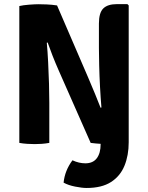

<svg xmlns="http://www.w3.org/2000/svg" viewBox="-20 -710 736 954"><path d="M340 86.5Q372.5 101.5 404 101.5Q442 101.5 461 76.2Q480 51 480 6.5V-22.5H619.5V-3Q619.5 62 598.5 113.5Q577.5 165 531.5 194.5Q485.5 224 410.5 224Q387.5 224 353.5 217.2Q319.5 210.5 296 197.5Q302 137.5 340 86.5ZM76 -680Q95 -684.5 125 -686.8Q155 -689 170.5 -689Q186 -689 211.8 -688Q237.5 -687 263.5 -683L223 -501L212.5 -497.5Q216.5 -455 219.2 -401.2Q222 -347.5 223.5 -294Q225 -240.5 225 -199V0Q205.5 3.5 186.5 4.8Q167.5 6 152.5 6Q138 6 116.5 4.8Q95 3.5 76 0ZM272.5 -358Q255.5 -396.5 241 -433.5Q226.5 -470.5 216.5 -499.5L140 -587.5L263.5 -683L417.5 -326Q436.5 -282 452.8 -242Q469 -202 480 -174L543 -106L430.5 0ZM619.5 -683V-3Q607 0 588 2Q569 4 551.2 5Q533.5 6 523 6Q508 6 482.5 4.8Q457 3.5 430.5 0L472.5 -172.5L484 -176Q480 -222.5 477 -278Q474 -333.5 472.8 -385Q471.5 -436.5 471.5 -471V-593Q471.5 -646.5 493.2 -668Q515 -689.5 561 -689.5H613Z"/></svg>

Font: Signika
Style: Bold
Weight: 700
Designer: Anna Giedry
Foundry: Anna Giedry
Version: Version 2.001